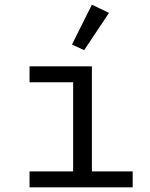

<svg xmlns="http://www.w3.org/2000/svg" viewBox="-20 -799 640 819"><path d="M106 -68H292V-448H106V-516H372V-68H546V0H106ZM339 -585 287 -609 372 -779 445 -744Z"/></svg>

Font: IBM Plaex Mono
Style: Regular
Weight: 400
Designer: Mike Abbink, Paul van der Laan, Pieter van Rosmalen
Foundry: Bold Monday
Version: Version 2.003